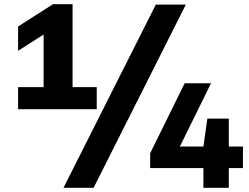

<svg xmlns="http://www.w3.org/2000/svg" viewBox="-20 -830 1192 918"><path d="M327 -413.5H442.5V-308H66.5V-413.5H188.5V-665L66.5 -587V-703.5L233.5 -810H327ZM283.5 68 725 -808H868.5L427.5 68ZM1141.5 -129.5V-26.5H1074V68H952.5V-26.5H698V-97.5L863 -432H989L840 -129.5H952.5L971.5 -263H1074V-129.5Z"/></svg>

Font: Encode Sans Expanded
Style: Bold
Weight: 700
Width: 7
Designer: Multiple Designers
Foundry: Impallari Type
Version: Version 2.000